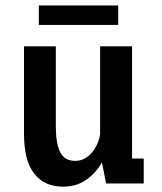

<svg xmlns="http://www.w3.org/2000/svg" viewBox="-20 -669 590 700"><path d="M210 11.5Q141.5 11.5 104.5 -36.2Q67.5 -84 67.5 -181V-500H183.5V-209Q183.5 -145.5 199.5 -114Q215.5 -82.5 254 -82.5Q289 -82.5 314 -111.8Q339 -141 345 -179.5V-500H461.5V-91H504V0H367L351.5 -77Q331 -39.5 295.2 -14Q259.5 11.5 210 11.5ZM121.5 -578V-649H411V-578Z"/></svg>

Font: Trispace SemiCondensed Medium
Style: Regular
Weight: 500
Width: 4
Designer: Tyler Finck
Foundry: Etcetera Type Company
Version: Version 1.210; ttfautohint (v1.8.3)